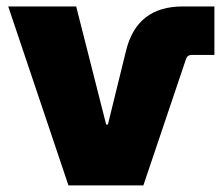

<svg xmlns="http://www.w3.org/2000/svg" viewBox="-20 -562 675 582"><path d="M187.5 0 4.9 -542.5H210.9L301.8 -184.6H307.1L361.8 -407.2Q378.4 -475.6 421.4 -509Q464.4 -542.5 534.7 -542.5H629.9V-395.5H561Q548.3 -395.5 543.9 -383.3L414.6 0Z"/></svg>

Font: Inter 16pt Black
Style: Regular
Weight: 900
Version: Version 4.001;git-66647c0bb